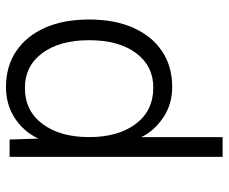

<svg xmlns="http://www.w3.org/2000/svg" viewBox="-81 -669 762 640"><g transform="rotate(90 300.0 -349.0)"><path d="M270 12Q201 12 150.5 -22Q100 -56 72.5 -118Q45 -180 45 -265Q45 -350 72.5 -412Q100 -474 150.5 -508Q201 -542 270 -542Q329 -542 373.5 -511Q418 -480 437 -439V-710H503V0H445L442 -96Q419 -47 374 -17.5Q329 12 270 12ZM273 -51Q349 -51 393 -109.5Q437 -168 437 -265Q437 -362 393 -420.5Q349 -479 272 -479Q200 -479 157 -421.5Q114 -364 114 -265Q114 -167 157 -109Q200 -51 273 -51Z"/></g></svg>

Font: Geist Mono Light
Style: Regular
Weight: 300
Monospace: yes
Designer: Basement.studio, Andrés Briganti, Mateo Zaragoza
Foundry: Basement.studio, Vercel, Andrés Briganti, Guido Ferreyra, Mateo Zaragoza
Version: Version 1.500; ttfautohint (v1.8.4.7-5d5b)